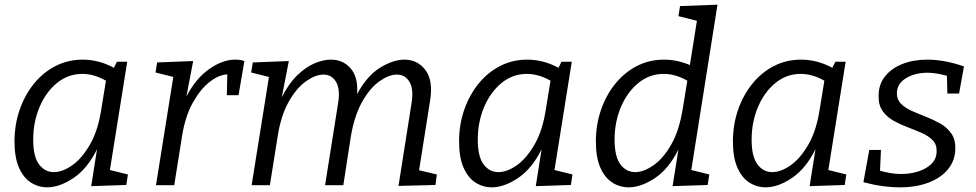

<svg xmlns="http://www.w3.org/2000/svg" viewBox="-20 -792 4172 821"><path d="M182 9Q144 9 112 -11.5Q80 -32 61 -75.5Q42 -119 42 -187Q42 -259 64 -322.5Q86 -386 125.5 -434.5Q165 -483 218 -510Q271 -537 334 -537Q365 -537 398.5 -529Q432 -521 467 -502L480 -528H524L450 -65L527 -46L520 -1L370 4L395 -154Q354 -71 294.5 -31Q235 9 182 9ZM210 -56Q247 -56 288.5 -85Q330 -114 364.5 -173.5Q399 -233 413 -324L433 -447Q382 -476 332 -476Q271 -476 223.5 -437Q176 -398 149 -334Q122 -270 122 -195Q122 -122 147 -89Q172 -56 210 -56Z M647 0 721 -463 645 -482 652 -525 806 -531 777 -379Q816 -455 873.5 -496Q931 -537 986 -537Q1008 -537 1025 -531L1000 -385H950L952 -474Q915 -472 875.5 -441Q836 -410 803.5 -351Q771 -292 758 -207L725 0Z M1684 3 1739 -346Q1750 -409 1731.5 -441Q1713 -473 1677 -473Q1643 -473 1602.5 -444.5Q1562 -416 1528.5 -356.5Q1495 -297 1480 -207L1448 0H1370L1425 -346Q1436 -409 1417.5 -441Q1399 -473 1363 -473Q1329 -473 1288.5 -444.5Q1248 -416 1214.5 -357Q1181 -298 1167 -207L1134 0H1056L1130 -463L1054 -482L1061 -525L1215 -531L1185 -376Q1214 -434 1250.5 -469.5Q1287 -505 1324.5 -521Q1362 -537 1395 -537Q1447 -537 1479.5 -499.5Q1512 -462 1507 -390Q1550 -469 1606 -503Q1662 -537 1709 -537Q1766 -537 1799.5 -492Q1833 -447 1819 -361L1772 -64L1848 -46L1842 -1Z M2083 9Q2045 9 2013 -11.5Q1981 -32 1962 -75.5Q1943 -119 1943 -187Q1943 -259 1965 -322.5Q1987 -386 2026.5 -434.5Q2066 -483 2119 -510Q2172 -537 2235 -537Q2266 -537 2299.5 -529Q2333 -521 2368 -502L2381 -528H2425L2351 -65L2428 -46L2421 -1L2271 4L2296 -154Q2255 -71 2195.5 -31Q2136 9 2083 9ZM2111 -56Q2148 -56 2189.5 -85Q2231 -114 2265.5 -173.5Q2300 -233 2314 -324L2334 -447Q2283 -476 2233 -476Q2172 -476 2124.5 -437Q2077 -398 2050 -334Q2023 -270 2023 -195Q2023 -122 2048 -89Q2073 -56 2111 -56Z M2668 9Q2630 9 2598 -11.5Q2566 -32 2547 -75.5Q2528 -119 2528 -187Q2528 -259 2550 -322.5Q2572 -386 2611.5 -434.5Q2651 -483 2704 -510Q2757 -537 2820 -537Q2846 -537 2873.5 -531.5Q2901 -526 2930 -514L2960 -703L2881 -723L2888 -766L3048 -772L2936 -65L3013 -46L3006 -1L2856 4L2881 -153Q2840 -70 2780.5 -30.5Q2721 9 2668 9ZM2696 -56Q2732 -56 2774 -85Q2816 -114 2850 -173.5Q2884 -233 2899 -324L2919 -447Q2868 -476 2818 -476Q2757 -476 2709.5 -437Q2662 -398 2635 -334Q2608 -270 2608 -195Q2608 -122 2633 -89Q2658 -56 2696 -56Z M3254 9Q3216 9 3184 -11.5Q3152 -32 3133 -75.5Q3114 -119 3114 -187Q3114 -259 3136 -322.5Q3158 -386 3197.5 -434.5Q3237 -483 3290 -510Q3343 -537 3406 -537Q3437 -537 3470.5 -529Q3504 -521 3539 -502L3552 -528H3596L3522 -65L3599 -46L3592 -1L3442 4L3467 -154Q3426 -71 3366.5 -31Q3307 9 3254 9ZM3282 -56Q3319 -56 3360.5 -85Q3402 -114 3436.5 -173.5Q3471 -233 3485 -324L3505 -447Q3454 -476 3404 -476Q3343 -476 3295.5 -437Q3248 -398 3221 -334Q3194 -270 3194 -195Q3194 -122 3219 -89Q3244 -56 3282 -56Z M3829 9Q3753 9 3672 -13L3697 -151H3747L3743 -62Q3764 -56 3786.5 -52Q3809 -48 3833 -48Q3874 -48 3908.5 -59.5Q3943 -71 3964 -92.5Q3985 -114 3985 -145Q3986 -174 3968 -192.5Q3950 -211 3921.5 -223.5Q3893 -236 3861 -248Q3829 -260 3800.5 -276Q3772 -292 3754 -317.5Q3736 -343 3737 -383Q3737 -431 3764.5 -465.5Q3792 -500 3839 -518.5Q3886 -537 3945 -537Q4018 -537 4102 -508L4081 -392H4031L4029 -468Q4007 -474 3986 -477.5Q3965 -481 3946 -481Q3891 -481 3853 -457Q3815 -433 3815 -393Q3815 -366 3833 -348Q3851 -330 3879.5 -317.5Q3908 -305 3940 -292.5Q3972 -280 4001 -263.5Q4030 -247 4048 -221Q4066 -195 4065 -155Q4064 -105 4033.5 -68Q4003 -31 3950 -11Q3897 9 3829 9Z"/></svg>

Font: Bitter
Style: Italic
Weight: 400
Italic angle: -9°
Designer: Sol Matas, and Bitter project Authors
Foundry: Sol Matas
Version: Version 2.001